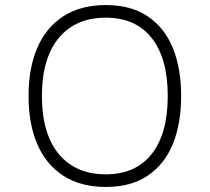

<svg xmlns="http://www.w3.org/2000/svg" viewBox="-20 -730 830 760"><path d="M399 10Q299 10 230.5 -34.5Q162 -79 127.5 -159.5Q93 -240 93 -350Q93 -460 127.5 -540.5Q162 -621 230.5 -665.5Q299 -710 399 -710Q498 -710 564.5 -665.5Q631 -621 664 -540.5Q697 -460 697 -350Q697 -240 664 -159.5Q631 -79 564.5 -34.5Q498 10 399 10ZM399 -40Q517 -40 580.5 -120.5Q644 -201 644 -350Q644 -499 580.5 -579.5Q517 -660 399 -660Q279 -660 212.5 -579.5Q146 -499 146 -350Q146 -201 212.5 -120.5Q279 -40 399 -40Z"/></svg>

Font: Lexend Tera ExtraLight
Style: Regular
Weight: 250
Designer: Bonnie Shaver-Troup, Thomas Jockin
Foundry: Lexend
Version: Version 1.007